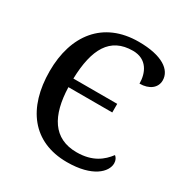

<svg xmlns="http://www.w3.org/2000/svg" viewBox="-169 -859 966 1005"><g transform="rotate(30 314.5 -357.0)"><path d="M372 10C526 10 590 -56 590 -108C590 -127 582 -140 572 -148C538 -103 487 -60 390 -60C249 -60 188 -165 183 -334H448V-386H183C188 -566 243 -668 381 -668C467 -668 496 -599 496 -536C554 -536 593 -566 593 -611C593 -675 525 -724 384 -724C169 -724 56 -574 56 -358C56 -137 164 10 372 10Z"/></g></svg>

Font: Noto Serif Thai Medium
Style: Regular
Weight: 500
Designer: Monotype Design Team
Foundry: Monotype Imaging Inc.
Version: Version 1.901;PS 001.901;hotconv 1.0.88;makeotf.lib2.5.64775